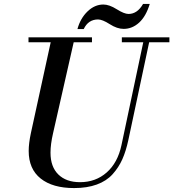

<svg xmlns="http://www.w3.org/2000/svg" viewBox="-20 -944 882 977"><path d="M448 -754V-729H355L250 -266Q237 -210 237 -167Q237 -95 277 -56Q317 -17 387 -17Q467 -17 523 -66.5Q579 -116 598 -205L709 -729H600V-754H842V-729H739L633 -231Q621 -175 602.5 -133.5Q584 -92 553 -57.5Q522 -23 472.5 -5Q423 13 357 13Q248 13 187 -35.5Q126 -84 126 -176Q126 -214 137 -266L238 -729H125V-754ZM708 -924H742Q723 -861 688 -829Q653 -797 609 -797Q576 -797 538.5 -821Q501 -845 479 -845Q429 -845 406 -796H374Q389 -851 425.5 -886Q462 -921 506 -921Q536 -921 574 -897Q612 -873 634 -873Q679 -873 708 -924Z"/></svg>

Font: Libre Bodoni
Style: Italic
Weight: 400
Italic angle: -13°
Designer: Pablo Impallari, Rodrigo Fuenzalida
Foundry: Pablo Impallari, Rodrigo Fuenzalida
Version: Version 1.001